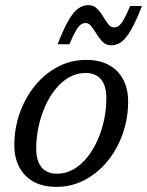

<svg xmlns="http://www.w3.org/2000/svg" viewBox="-20 -720 574 750"><path d="M316.5 -486Q369 -486 405.8 -465.8Q442.5 -445.5 461.5 -409Q480.5 -372.5 480.5 -323Q480.5 -257 459.2 -197Q438 -137 399.8 -90.2Q361.5 -43.5 310.5 -16.8Q259.5 10 200.5 10Q148 10 111.2 -10.2Q74.5 -30.5 55.2 -67.2Q36 -104 36 -153Q36 -219.5 57.5 -279.5Q79 -339.5 117.2 -386Q155.5 -432.5 206.2 -459.2Q257 -486 316.5 -486ZM202.5 -41.5Q236.5 -41.5 265.8 -57.8Q295 -74 318.8 -103Q342.5 -132 359.8 -169.8Q377 -207.5 386.2 -250.2Q395.5 -293 395.5 -337Q395.5 -384.5 374.8 -409.8Q354 -435 314 -435Q280.5 -435 251 -418.5Q221.5 -402 197.8 -373Q174 -344 157 -306.2Q140 -268.5 130.8 -226Q121.5 -183.5 121.5 -139.5Q121.5 -91.5 142.2 -66.5Q163 -41.5 202.5 -41.5ZM534.5 -696.5Q511.5 -637.5 492.5 -604Q473.5 -570.5 454.8 -556.8Q436 -543 414 -543Q394.5 -543 381.2 -556.2Q368 -569.5 357.5 -586.8Q347 -604 337 -617Q327 -630 314.5 -630Q304.5 -630 295.8 -624Q287 -618 276.5 -600.2Q266 -582.5 251 -547H205Q228 -606 247 -639.2Q266 -672.5 284.8 -686.2Q303.5 -700 325.5 -700Q345 -700 358.2 -687Q371.5 -674 382 -656.8Q392.5 -639.5 402.5 -626.2Q412.5 -613 425.5 -613Q435 -613 443.8 -619Q452.5 -625 463 -643Q473.5 -661 488.5 -696.5Z"/></svg>

Font: Newsreader 11pt
Style: Italic
Weight: 400
Italic angle: -17°
Version: Version 1.003